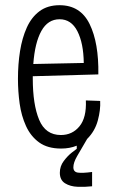

<svg xmlns="http://www.w3.org/2000/svg" viewBox="-20 -560 443 738"><path d="M215 11Q163 11 130.5 -12.5Q98 -36 80 -75.5Q62 -115 55.5 -162Q49 -209 49 -257Q49 -313 57 -363.5Q65 -414 83 -454Q101 -494 132 -517Q163 -540 209 -540Q289 -540 324.5 -467.5Q360 -395 358 -274L106 -267Q106 -263 106 -258Q106 -158 130.5 -99.5Q155 -41 214 -41Q258 -41 285.5 -74.5Q313 -108 310 -174L365 -172Q367 -138 356 -97Q345 -56 315 -26Q291 15 276.5 40Q262 65 262 83Q262 101 279.5 103.5Q297 106 334 101V156Q308 159 279 158Q250 157 230 144.5Q210 132 210 104Q210 79 225 59Q240 39 256 26.5Q272 14 275 12V0Q248 11 215 11ZM209 -486Q164 -486 139 -441Q114 -396 108 -314L302 -318Q301 -394 277.5 -440Q254 -486 209 -486Z"/></svg>

Font: Bricolage Grotesque 12pt Condensed ExtraLight
Style: Regular
Weight: 200
Width: 3
Designer: Mathieu Triay
Foundry: Atelier Triay
Version: Version 1.001; ttfautohint (v1.8.4.7-5d5b);gftools[0.9.33.de